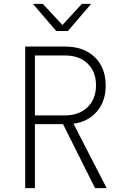

<svg xmlns="http://www.w3.org/2000/svg" viewBox="-20 -970 640 990"><path d="M110 0V-730H315Q412 -730 468.5 -675.5Q525 -621 525 -528Q525 -449 480.5 -396Q436 -343 359 -332L530 0H470L305 -330H160V0ZM160 -375H315Q388 -375 431.5 -417.5Q475 -460 475 -530Q475 -601 431.5 -642.5Q388 -684 315 -684H160ZM270 -810 150 -950H201L302 -841L402 -950H450L330 -810Z"/></svg>

Font: JetBrains Mono NL Thin
Style: Regular
Weight: 100
Monospace: yes
Designer: Philipp Nurullin, Konstantin Bulenkov
Foundry: JetBrains
Version: Version 2.305; ttfautohint (v1.8.4.7-5d5b)